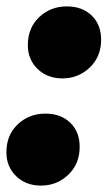

<svg xmlns="http://www.w3.org/2000/svg" viewBox="-27 -571 336 600"><path d="M60 -430Q60 -484 95.5 -517.5Q131 -551 182 -551Q230 -551 259.5 -522.5Q289 -494 289 -447Q289 -394 253.5 -360Q218 -326 168 -326Q121 -326 90.5 -355.5Q60 -385 60 -430ZM-7 -95Q-7 -149 28.5 -182.5Q64 -216 115 -216Q163 -216 192.5 -187.5Q222 -159 222 -112Q222 -59 186.5 -25Q151 9 101 9Q54 9 23.5 -20.5Q-7 -50 -7 -95Z"/></svg>

Font: Montserrat Alternates ExtraBold
Style: Italic
Weight: 800
Italic angle: -11.3°
Designer: Julieta Ulanovsky
Foundry: Julieta Ulanovsky
Version: Version 7.200